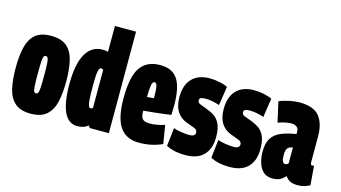

<svg xmlns="http://www.w3.org/2000/svg" viewBox="-83 -1041 2401 1352"><g transform="rotate(15 1117.0 -365.0)"><path d="M13 -274Q13 -357 27 -421Q41 -485 81 -521Q121 -557 197 -557Q274 -557 314 -521Q354 -485 368 -421Q382 -357 382 -274Q382 -191 368 -127Q354 -63 314 -26.5Q274 10 197 10Q121 10 81 -26.5Q41 -63 27 -127Q13 -191 13 -274ZM174 -274Q174 -213 176 -184Q178 -155 183 -146.5Q188 -138 197 -138Q206 -138 211.5 -146.5Q217 -155 219 -184Q221 -213 221 -274Q221 -336 219 -364.5Q217 -393 211.5 -401.5Q206 -410 197 -410Q188 -410 183 -401.5Q178 -393 176 -364.5Q174 -336 174 -274Z M627 0 616 -16Q585 10 538 10Q408 10 408 -263Q408 -408 450 -482.5Q492 -557 573 -557Q594 -557 612 -552V-740H766V0ZM612 -142V-420Q604 -427 597 -427Q587 -427 581.5 -416Q576 -405 573.5 -375.5Q571 -346 571 -288Q571 -228 573.5 -195Q576 -162 581 -149Q586 -136 595 -136Q604 -136 612 -142Z M986 10Q893 10 847.5 -56Q802 -122 802 -265Q802 -424 849 -490.5Q896 -557 993 -557Q1081 -557 1120.5 -498Q1160 -439 1160 -303Q1160 -292 1159 -272Q1158 -252 1158 -238Q1134 -235 1096 -230Q1058 -225 1020.5 -221.5Q983 -218 959 -216V-206Q959 -173 972.5 -156.5Q986 -140 1028 -140Q1054 -140 1081 -145.5Q1108 -151 1134 -159L1156 -25Q1115 -7 1075 1.5Q1035 10 986 10ZM959 -316Q970 -316 985 -317.5Q1000 -319 1009 -320Q1009 -366 1006.5 -389.5Q1004 -413 998.5 -421.5Q993 -430 985 -430Q977 -430 971.5 -421.5Q966 -413 963 -389Q960 -365 959 -316Z M1185 -19 1200 -153Q1221 -145 1255.5 -139.5Q1290 -134 1316 -134Q1339 -134 1349 -142Q1359 -150 1359 -162Q1359 -184 1334 -192.5Q1309 -201 1276 -214Q1229 -232 1204.5 -271.5Q1180 -311 1180 -375Q1180 -463 1225.5 -510Q1271 -557 1354 -557Q1389 -557 1425.5 -549.5Q1462 -542 1485 -530L1464 -392Q1409 -411 1359 -411Q1340 -411 1328.5 -406Q1317 -401 1317 -387Q1317 -370 1337 -362Q1357 -354 1388 -343Q1416 -333 1442.5 -316Q1469 -299 1486 -264.5Q1503 -230 1503 -168Q1503 -83 1458 -36.5Q1413 10 1324 10Q1282 10 1249 3Q1216 -4 1185 -19Z M1508 -19 1523 -153Q1544 -145 1578.5 -139.5Q1613 -134 1639 -134Q1662 -134 1672 -142Q1682 -150 1682 -162Q1682 -184 1657 -192.5Q1632 -201 1599 -214Q1552 -232 1527.5 -271.5Q1503 -311 1503 -375Q1503 -463 1548.5 -510Q1594 -557 1677 -557Q1712 -557 1748.5 -549.5Q1785 -542 1808 -530L1787 -392Q1732 -411 1682 -411Q1663 -411 1651.5 -406Q1640 -401 1640 -387Q1640 -370 1660 -362Q1680 -354 1711 -343Q1739 -333 1765.5 -316Q1792 -299 1809 -264.5Q1826 -230 1826 -168Q1826 -83 1781 -36.5Q1736 10 1647 10Q1605 10 1572 3Q1539 -4 1508 -19Z M1845 -156Q1845 -218 1868 -253.5Q1891 -289 1935.5 -307.5Q1980 -326 2044 -336V-357Q2044 -378 2028.5 -388.5Q2013 -399 1992 -399Q1977 -399 1954.5 -395.5Q1932 -392 1894 -379L1861 -526Q1893 -540 1934.5 -548.5Q1976 -557 2007 -557Q2111 -557 2153 -505Q2195 -453 2195 -360V-176Q2195 -160 2198.5 -155Q2202 -150 2206 -150Q2215 -150 2221 -153L2232 -13Q2215 -4 2194.5 3Q2174 10 2143 10Q2108 10 2087.5 -1Q2067 -12 2054 -32Q2034 -11 2014 -0.5Q1994 10 1959 10Q1917 10 1892 -14Q1867 -38 1856 -76Q1845 -114 1845 -156ZM1995 -172Q1995 -138 2002 -124.5Q2009 -111 2020 -111Q2035 -111 2044 -123V-238Q2022 -235 2008.5 -222.5Q1995 -210 1995 -172Z"/></g></svg>

Font: Georama ExtraCondensed ExtraBold
Style: Regular
Weight: 800
Width: 2
Designer: Jean-Baptiste Levee
Foundry: Production Type
Version: Version 1.000